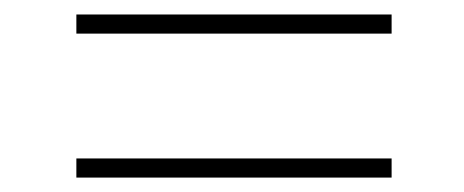

<svg xmlns="http://www.w3.org/2000/svg" viewBox="-20 -458 640 265"><path d="M520.5 -411.6H85.4V-438H520.5ZM520.5 -212.9H85.4V-239.3H520.5Z"/></svg>

Font: Roboto Mono Thin
Style: Regular
Weight: 250
Designer: Google
Version: Version 2.000985; 2015; ttfautohint (v1.3)